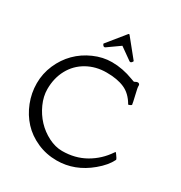

<svg xmlns="http://www.w3.org/2000/svg" viewBox="-239 -1223 1341 1419"><g transform="rotate(30 431.5 -513.5)"><path d="M444.3 -1050.3Q448.2 -1052.7 452.6 -1050.3L574.2 -899.9Q579.1 -895.5 577.1 -892.6Q565.4 -870.6 551.8 -878.9L448.7 -952.1L345.2 -878.9Q331.1 -870.1 319.8 -893.1Q318.4 -896 322.3 -899.9ZM450.7 -55.7Q561 -55.7 648.2 -105.5Q735.4 -155.3 791.5 -239.3Q797.9 -249.5 801 -245.6Q804.2 -241.7 809.1 -234.9L824.2 -212.9Q831.5 -200.7 829.6 -197.8Q800.3 -138.2 731.4 -81.1Q604 25.4 450.7 25.4Q361.8 25.4 284.2 -9Q206.5 -43.5 153.3 -101.1Q100.1 -158.7 69.6 -236.1Q39.1 -313.5 39.1 -396.5Q39.1 -479.5 72 -555.4Q105 -631.3 160.2 -686.8Q215.3 -742.2 291 -775.6Q366.7 -809.1 443.8 -809.1Q535.6 -809.1 628.9 -773.4L651.4 -765.1Q656.2 -763.2 665 -769Q673.8 -774.9 683.6 -774.9Q693.4 -774.9 698.7 -765.6Q700.7 -764.2 700.2 -755.4Q699.2 -741.2 711.9 -690.4L724.1 -636.7Q729 -615.7 729 -609.9Q729 -606.9 716.6 -600.8Q704.1 -594.7 702.1 -598.1Q661.6 -668.9 600.3 -695.8Q539.1 -722.7 447.5 -722.7Q356 -722.7 282.2 -681.2Q208.5 -639.6 168.5 -565.7Q128.4 -491.7 128.4 -397.9Q128.4 -336.4 156.7 -273.7Q185.1 -210.9 229.7 -163.3Q274.4 -115.7 333.5 -85.7Q392.6 -55.7 450.7 -55.7Z"/></g></svg>

Font: Della Respira
Style: Regular
Weight: 500
Version: Version 0.201